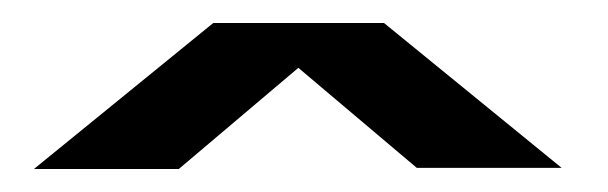

<svg xmlns="http://www.w3.org/2000/svg" viewBox="-20 -743 529 167"><path d="M468.5 -597H342.5L239.5 -684L135.5 -596H9.5L165.5 -723H314Z"/></svg>

Font: Anybody Wide
Style: Bold
Weight: 700
Width: 7
Designer: Tyler Finck
Foundry: Etcetera Type Company
Version: Version 1.000; ttfautohint (v1.8)